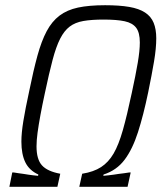

<svg xmlns="http://www.w3.org/2000/svg" viewBox="-20 -716 633 736"><path d="M16 0 27 -55H32Q42 -53 51 -52Q60 -51 69.5 -49.5Q79 -48 88.5 -46.5Q98 -45 107 -44Q116 -43 126 -42L127 -47Q92 -63 77 -94Q62 -125 62 -173Q62 -206 69.5 -252Q77 -298 92 -367Q108 -446 123.5 -502.5Q139 -559 159 -596.5Q179 -634 208 -656Q237 -678 279 -687Q321 -696 383 -696Q438 -696 475.5 -689.5Q513 -683 536 -668Q559 -653 569 -628.5Q579 -604 579 -569Q579 -531 570.5 -480.5Q562 -430 548 -362Q530 -275 509 -209.5Q488 -144 457.5 -103.5Q427 -63 377 -47L376 -42Q386 -43 396 -44Q406 -45 416 -46.5Q426 -48 436 -49.5Q446 -51 456 -52Q466 -53 476 -55H481L469 0H284L295 -50Q339 -57 367.5 -75.5Q396 -94 415.5 -127.5Q435 -161 451 -217.5Q467 -274 485 -359Q500 -428 508 -475Q516 -522 516 -553Q516 -591 502 -609.5Q488 -628 458 -634.5Q428 -641 377 -641Q331 -641 299.5 -635.5Q268 -630 247 -614Q226 -598 210.5 -567.5Q195 -537 181.5 -486Q168 -435 152 -359Q142 -313 135 -275Q128 -237 124 -207.5Q120 -178 120 -155Q120 -105 141 -82Q162 -59 211 -50L200 0Z"/></svg>

Font: Saira SemiCondensed Light
Style: Italic
Weight: 300
Width: 4
Italic angle: -12°
Designer: Hector Gatti with collaboration of the Omnibus-Type team
Foundry: Omnibus-Type
Version: Version 1.101